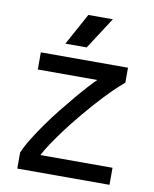

<svg xmlns="http://www.w3.org/2000/svg" viewBox="-81 -778 675 840"><g transform="rotate(10 256.0 -358.0)"><path d="M454.1 -518.6V-452.1Q429.7 -432.1 400.1 -402.6Q370.6 -373 339.6 -338.4Q308.6 -303.7 278.1 -266.8Q247.6 -230 221.4 -194.8Q195.3 -159.7 174.6 -128.7Q153.8 -97.7 143.1 -75.7H463.4V0H53.7V-70.8Q65.9 -100.6 87.9 -136Q109.9 -171.4 136 -208.3Q162.1 -245.1 191.2 -281.5Q220.2 -317.9 246.6 -349.1Q272.9 -380.4 295.2 -404.8Q317.4 -429.2 331.1 -442.4H66.9V-518.6ZM243.2 -715.8H352.1L260.7 -574.7H166Z"/></g></svg>

Font: Arian AMU
Style: Regular
Weight: 400
Designer: Ruben Hakobyan (Tarumian)
Foundry: Ruben Hakobyan (Tarumian)
Version: Version 4.003